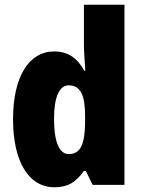

<svg xmlns="http://www.w3.org/2000/svg" viewBox="-20 -780 600 810"><path d="M209 10C269 10 301 -13 334 -59H342L371 0H505V-760H334V-595C334 -566 337 -525 340 -482H335C306 -536 266 -563 208 -563C103 -563 35 -458 35 -277C35 -97 102 10 209 10ZM270 -130C232 -130 208 -177 208 -278C208 -373 231 -420 270 -420C320 -420 339 -378 339 -290V-263C338 -170 319 -130 270 -130Z"/></svg>

Font: Noto Sans Armenian Condensed Black
Style: Regular
Weight: 900
Width: 3
Designer: Monotype Design Team
Foundry: Monotype Imaging Inc.
Version: Version 2.008